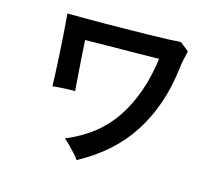

<svg xmlns="http://www.w3.org/2000/svg" viewBox="-108 -879 1216 1059"><g transform="rotate(15 500.0 -349.0)"><path d="M412 40Q403 26 386 7.5Q369 -11 351 -29.5Q333 -48 319 -59Q495 -131 588 -273Q681 -415 707 -617Q701 -617 669.5 -616.5Q638 -616 592.5 -615.5Q547 -615 496.5 -614.5Q446 -614 400.5 -613.5Q355 -613 323.5 -612.5Q292 -612 286 -612Q287 -600 288.5 -572.5Q290 -545 292.5 -509Q295 -473 297.5 -436.5Q300 -400 302.5 -370Q305 -340 306 -325Q291 -326 266.5 -325Q242 -324 218 -322.5Q194 -321 178 -319Q178 -339 176 -380Q174 -421 171.5 -472Q169 -523 165.5 -574.5Q162 -626 159 -667Q156 -708 154 -728Q181 -728 232.5 -727.5Q284 -727 349 -727.5Q414 -728 483 -729Q552 -730 615.5 -731Q679 -732 727.5 -734Q776 -736 799 -738L850 -698Q845 -679 838.5 -648Q832 -617 829 -588Q803 -377 701.5 -219Q600 -61 412 40Z"/></g></svg>

Font: Zen Kaku Gothic Antique
Style: Bold
Weight: 700
Designer: Yoshimichi Ohira
Foundry: Positype
Version: Version 1.001